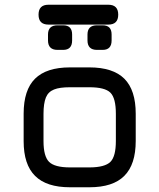

<svg xmlns="http://www.w3.org/2000/svg" viewBox="-20 -792 674 812"><path d="M358 0C358 0 358 0 358 0C424.5 0 474 -16 506 -48.5C538 -80.5 554 -129.5 554 -196C554 -196 554 -311 554 -311C554 -311 554 -311 554 -311C554 -377.5 538 -427 506 -459C474 -491 424.5 -507 358 -507C358 -507 276 -507 276 -507C276 -507 276 -507 276 -507C209.5 -507 160.5 -491 128.5 -459.5C96 -427.5 80 -378 80 -311C80 -311 80 -195 80 -195C80 -195 80 -195 80 -195C80 -129 96 -80 128.5 -48C160.5 -16 209.5 0 276 0C276 0 358 0 358 0ZM164 -311C164 -311 164 -311 164 -311C164 -340.5 167.5 -363 174 -379.5C180.5 -395.5 192 -407 208.5 -413.5C224.5 -420 247 -423 276 -423C276 -423 358 -423 358 -423C358 -423 358 -423 358 -423C401.5 -423 431.5 -415.5 447 -400C462.5 -384.5 470 -354.5 470 -311C470 -311 470 -196 470 -196C470 -196 470 -196 470 -196C470 -152.5 462.5 -123 447 -107.5C431.5 -92 401.5 -84 358 -84C358 -84 276 -84 276 -84C276 -84 276 -84 276 -84C232.5 -84 203 -92 187.5 -107.5C172 -123 164 -152 164 -195C164 -195 164 -311 164 -311ZM247 -581C247 -581 247 -581 247 -581C272.5 -581 285 -594.5 285 -621C285 -621 285 -646 285 -646C285 -646 285 -646 285 -646C285 -672 272.5 -685 247 -685C247 -685 223 -685 223 -685C223 -685 223 -685 223 -685C196.5 -685 183 -672 183 -646C183 -646 183 -621 183 -621C183 -621 183 -621 183 -621C183 -594.5 196.5 -581 223 -581C223 -581 247 -581 247 -581ZM414 -581C414 -581 414 -581 414 -581C439.5 -581 452 -594.5 452 -621C452 -621 452 -646 452 -646C452 -646 452 -646 452 -646C452 -672 439.5 -685 414 -685C414 -685 390 -685 390 -685C390 -685 390 -685 390 -685C363.5 -685 350 -672 350 -646C350 -646 350 -621 350 -621C350 -621 350 -621 350 -621C350 -594.5 363.5 -581 390 -581C390 -581 414 -581 414 -581ZM438 -688C438 -688 438 -688 438 -688C466 -688 480 -702 480 -730C480 -730 480 -730 480 -730C480 -758 466 -772 438 -772C438 -772 185 -772 185 -772C185 -772 185 -772 185 -772C157 -772 143 -758 143 -730C143 -730 143 -730 143 -730C143 -702 157 -688 185 -688C185 -688 438 -688 438 -688Z"/></svg>

Font: Jura-Fortis-Bold
Style: Bold
Weight: 500
Designer: Daniel Johnson, Alexei Vanyashin, Mirko Velimirovic
Foundry: Daniel Johnson
Version: ""